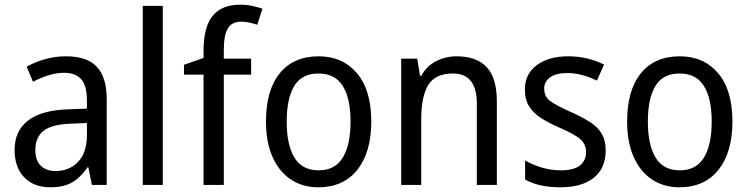

<svg xmlns="http://www.w3.org/2000/svg" viewBox="-20 -785 3178 815"><path d="M261 -546Q350 -546 391.5 -501Q433 -456 433 -364V0H370L355 -75H352Q322 -32 286.5 -11Q251 10 193 10Q124 10 83 -32Q42 -74 42 -149Q42 -229 98.5 -273Q155 -317 269 -321L349 -324V-357Q349 -422 324.5 -449Q300 -476 253 -476Q218 -476 184.5 -465Q151 -454 120 -438L93 -502Q127 -521 170 -533.5Q213 -546 261 -546ZM281 -260Q198 -257 164 -229Q130 -201 130 -149Q130 -103 153.5 -81Q177 -59 216 -59Q274 -59 311.5 -98Q349 -137 349 -213V-263Z M671 0H586V-760H671Z M1046 -468H930V0H844V-468H761V-510L844 -539V-570Q844 -670 882.5 -717.5Q921 -765 999 -765Q1027 -765 1050.5 -760Q1074 -755 1094 -748L1072 -680Q1057 -685 1039 -689Q1021 -693 1003 -693Q965 -693 947.5 -665Q930 -637 930 -572V-536H1046Z M1556 -269Q1556 -139 1497 -64.5Q1438 10 1331 10Q1264 10 1214 -23.5Q1164 -57 1136.5 -119.5Q1109 -182 1109 -269Q1109 -402 1167.5 -474Q1226 -546 1333 -546Q1434 -546 1495 -474.5Q1556 -403 1556 -269ZM1197 -269Q1197 -171 1229.5 -116.5Q1262 -62 1333 -62Q1402 -62 1435 -116Q1468 -170 1468 -269Q1468 -367 1435 -420Q1402 -473 1332 -473Q1261 -473 1229 -420Q1197 -367 1197 -269Z M1918 -546Q2003 -546 2046 -500Q2089 -454 2089 -355V0H2004V-345Q2004 -473 1903 -473Q1828 -473 1798 -424.5Q1768 -376 1768 -278V0H1683V-536H1751L1763 -463H1768Q1791 -505 1831.5 -525.5Q1872 -546 1918 -546Z M2551 -147Q2551 -70 2500 -30Q2449 10 2360 10Q2311 10 2274 1.5Q2237 -7 2209 -23V-104Q2237 -87 2277.5 -74.5Q2318 -62 2360 -62Q2416 -62 2442 -83Q2468 -104 2468 -140Q2468 -171 2444.5 -193Q2421 -215 2355 -243Q2309 -263 2276.5 -284Q2244 -305 2226 -333.5Q2208 -362 2208 -405Q2208 -471 2258.5 -508.5Q2309 -546 2391 -546Q2434 -546 2472 -537Q2510 -528 2544 -511L2514 -443Q2485 -457 2453 -466Q2421 -475 2387 -475Q2341 -475 2315.5 -457Q2290 -439 2290 -409Q2290 -375 2316.5 -355.5Q2343 -336 2409 -307Q2453 -287 2485 -266.5Q2517 -246 2534 -217.5Q2551 -189 2551 -147Z M3089 -269Q3089 -139 3030 -64.5Q2971 10 2864 10Q2797 10 2747 -23.5Q2697 -57 2669.5 -119.5Q2642 -182 2642 -269Q2642 -402 2700.5 -474Q2759 -546 2866 -546Q2967 -546 3028 -474.5Q3089 -403 3089 -269ZM2730 -269Q2730 -171 2762.5 -116.5Q2795 -62 2866 -62Q2935 -62 2968 -116Q3001 -170 3001 -269Q3001 -367 2968 -420Q2935 -473 2865 -473Q2794 -473 2762 -420Q2730 -367 2730 -269Z"/></svg>

Font: Noto Sans Gujarati SemiCondensed
Style: Regular
Weight: 400
Width: 4
Designer: Jelle Bosma - Monotype Design Team, Universal Thirst
Foundry: Monotype Imaging Inc.
Version: Version 2.106; ttfautohint (v1.8.4.7-5d5b)